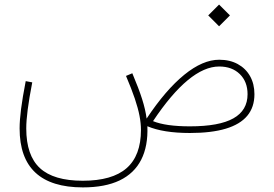

<svg xmlns="http://www.w3.org/2000/svg" viewBox="-20 -586 1206 846"><path d="M945.8 -293Q1002.4 -293 1036.6 -259.5Q1070.8 -226.1 1070.8 -170.9Q1070.8 -99.6 1008.3 -64.5Q945.8 -29.3 816.9 -29.3Q710.4 -29.3 654.3 -52.2Q734.4 -172.4 807.4 -232.7Q880.4 -293 945.8 -293ZM945.8 -322.8Q873.5 -322.8 792 -256.6Q710.4 -190.4 626 -63.5Q621.1 -102.5 606.2 -149.4Q591.3 -196.3 563 -263.2L535.2 -251.5Q559.6 -194.3 574 -151.6Q588.4 -108.9 594.7 -75.7Q601.1 -42.5 601.1 -13.7Q601.1 99.6 537.8 155Q474.6 210.4 344.7 210.4Q216.3 210.4 156 154.8Q95.7 99.1 95.7 -20Q95.7 -54.7 102.1 -103.5Q108.4 -152.3 122.1 -223.1L93.3 -228.5Q79.1 -155.3 72.8 -105.7Q66.4 -56.2 66.4 -20Q66.4 109.9 136.2 174.8Q206.1 239.7 345.2 239.7Q442.9 239.7 507.1 209Q571.3 178.2 602.1 117.9Q632.8 57.6 629.4 -29.8Q699.2 0 816.4 0Q911.6 0 974.9 -19Q1038.1 -38.1 1069.6 -75.9Q1101.1 -113.8 1101.1 -170.9Q1101.1 -216.3 1081.8 -250.5Q1062.5 -284.7 1027.6 -303.7Q992.7 -322.8 945.8 -322.8ZM897.5 -518.1 945.3 -470.2 993.2 -518.1 945.3 -565.9Z"/></svg>

Font: Estedad-FD VF
Style: Regular
Weight: 100
Designer: Amin Abedi
Version: Version 7.3